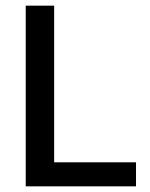

<svg xmlns="http://www.w3.org/2000/svg" viewBox="-20 -659 530 679"><path d="M171.5 0H71V-639H171.5ZM126 -85H461V0H126Z"/></svg>

Font: Anek Latin Medium Medium
Style: Regular
Weight: 500
Version: Version 1.003